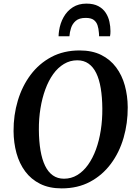

<svg xmlns="http://www.w3.org/2000/svg" viewBox="-20 -1032 755 1062"><path d="M321 10Q252.5 10 202.2 -15Q152 -40 119.5 -83.8Q87 -127.5 71.2 -184.8Q55.5 -242 55 -307Q54.5 -395 78.5 -475.2Q102.5 -555.5 149.2 -618Q196 -680.5 264.2 -716.8Q332.5 -753 420.5 -753Q490 -753 540 -728Q590 -703 622.5 -659.2Q655 -615.5 670.5 -559Q686 -502.5 686.5 -439Q687 -350.5 663.5 -269.5Q640 -188.5 593.2 -125.8Q546.5 -63 478.2 -26.5Q410 10 321 10ZM334 -43.5Q374 -43.5 407.5 -63.8Q441 -84 467 -120.5Q493 -157 510.8 -205.5Q528.5 -254 537.5 -311.8Q546.5 -369.5 546 -431.5Q545.5 -494.5 537.2 -544Q529 -593.5 512.2 -627.8Q495.5 -662 469.5 -680.2Q443.5 -698.5 407.5 -698.5Q367.5 -698.5 333.8 -678.2Q300 -658 274.2 -622Q248.5 -586 230.8 -537.8Q213 -489.5 203.8 -432.5Q194.5 -375.5 195 -314Q195.5 -250 204 -200Q212.5 -150 229.5 -115Q246.5 -80 272.5 -61.8Q298.5 -43.5 334 -43.5ZM458 -1012Q498 -1012 524 -998Q550 -984 564.8 -961.2Q579.5 -938.5 585.2 -912Q591 -885.5 591 -860Q591 -852.5 590.5 -845.2Q590 -838 588.5 -831.5H528Q528 -836.5 527.8 -841.2Q527.5 -846 527 -851Q525.5 -873.5 519.5 -892Q513.5 -910.5 498.5 -921.8Q483.5 -933 454 -933Q418 -933 399.2 -916.8Q380.5 -900.5 373 -877.2Q365.5 -854 364 -831.5H304Q304 -839.5 304.8 -846.5Q305.5 -853.5 306.5 -860.5Q312.5 -903 331.8 -937.2Q351 -971.5 382.8 -991.8Q414.5 -1012 458 -1012Z"/></svg>

Font: Merriweather 24pt SemiBold
Style: Italic
Weight: 600
Italic angle: -7.8°
Version: Version 2.101